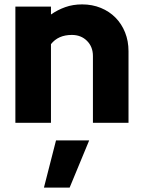

<svg xmlns="http://www.w3.org/2000/svg" viewBox="-20 -559 651 874"><path d="M50 0ZM50 0V-529H212V-493Q242 -514 277 -526.5Q312 -539 354 -539Q400 -539 439 -523Q478 -507 506 -478.5Q534 -450 549.5 -411Q565 -372 565 -326V0H403V-304Q403 -346 376 -373Q349 -400 307 -400Q245 -400 212 -358V0ZM235 80H386L297 295H180Z"/></svg>

Font: Rosa Sans Black
Style: Regular
Weight: 900
Designer: Pentagram / MCKL
Foundry: Pentagram / MCKL
Version: Version 1.005;September 16, 2019;FontCreator 11.5.0.2425 64-